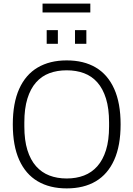

<svg xmlns="http://www.w3.org/2000/svg" viewBox="-20 -1033 740 1065"><path d="M350 12Q256 12 189 -27.5Q122 -67 86.5 -146Q51 -225 51 -343Q51 -461 86.5 -540Q122 -619 189 -658.5Q256 -698 350 -698Q445 -698 511.5 -658.5Q578 -619 613.5 -540Q649 -461 649 -343Q649 -225 613.5 -146Q578 -67 511.5 -27.5Q445 12 350 12ZM350 -43Q403 -43 446 -59.5Q489 -76 520 -111Q551 -146 568 -200.5Q585 -255 585 -332V-354Q585 -431 568 -486Q551 -541 520 -576Q489 -611 446 -627Q403 -643 350 -643Q297 -643 254 -627Q211 -611 180 -576Q149 -541 132 -486Q115 -431 115 -354V-332Q115 -255 132 -200.5Q149 -146 180 -111Q211 -76 254 -59.5Q297 -43 350 -43ZM239 -790V-866H301V-790ZM396 -790V-866H459V-790ZM216 -964V-1013H481V-964Z"/></svg>

Font: Archivo SemiCondensed ExtraLight
Style: Regular
Weight: 250
Width: 4
Designer: Hector Gatti
Foundry: Omnibus-Type
Version: Version 2.001